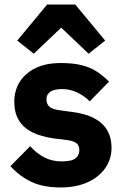

<svg xmlns="http://www.w3.org/2000/svg" viewBox="-20 -815 544 847"><path d="M247 12Q171 12 119 -12.5Q67 -37 26 -82L113 -170Q141 -139 175 -121Q209 -103 252 -103Q296 -103 313 -116.5Q330 -130 330 -153Q330 -173 317.5 -183Q305 -193 277 -197L220 -204Q161 -212 121.5 -232Q82 -252 62.5 -285.5Q43 -319 43 -366Q43 -442 98 -489.5Q153 -537 247 -537Q302 -537 340 -527.5Q378 -518 406.5 -499.5Q435 -481 461 -455L376 -368Q351 -393 319.5 -407.5Q288 -422 255 -422Q218 -422 201.5 -410Q185 -398 185 -378Q185 -357 196.5 -345.5Q208 -334 240 -329L299 -321Q385 -310 428.5 -270.5Q472 -231 472 -163Q472 -113 444 -73Q416 -33 365.5 -10.5Q315 12 247 12ZM188 -795H312L444 -636L371 -578L250 -693L129 -578L56 -636Z"/></svg>

Font: IBM Plex Sans
Style: Regular
Weight: 400
Designer: Mike Abbink, Paul van der Laan, Pieter van Rosmalen
Foundry: Bold Monday
Version: Version 3.201